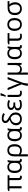

<svg xmlns="http://www.w3.org/2000/svg" viewBox="3108 -3954 1086 7342"><g transform="rotate(-90 3651.0 -283.0)"><path d="M561 -57.1Q579.6 -57.1 603 -65.9V-2Q582 9.8 541 9.8Q434.1 9.8 434.1 -113.8V-465.8H201.2V0H120.1V-465.8H12.2V-502L82 -535.2H619.1V-465.8H515.1V-120.1Q515.1 -84 527.6 -70.6Q540 -57.1 561 -57.1Z M939 -58.1Q1021.5 -58.1 1058.1 -105.7Q1094.7 -153.3 1094.7 -259.8V-267.1Q1094.7 -378.9 1057.6 -427.5Q1020.5 -476.1 938 -476.1Q790 -476.1 790 -265.1Q790 -161.6 825.9 -109.9Q861.8 -58.1 939 -58.1ZM926.8 9.8Q822.3 9.8 764.2 -62.7Q706.1 -135.3 706.1 -266.1Q706.1 -399.9 765.6 -472.4Q825.2 -544.9 935.1 -544.9Q994.1 -544.9 1033.4 -524.4Q1072.8 -503.9 1099.1 -462.9H1105Q1116.7 -507.8 1136.7 -535.2H1199.7Q1189.5 -502.9 1182.6 -442.9Q1175.8 -382.8 1175.8 -326.2V-111.8Q1175.8 -56.2 1216.8 -56.2Q1231 -56.2 1247.1 -61V-2.9Q1224.6 9.8 1192.9 9.8Q1153.3 9.8 1131.6 -10Q1109.9 -29.8 1101.1 -71.8H1094.7Q1065.9 -29.8 1025.1 -10Q984.4 9.8 926.8 9.8Z M1808.6 -268.1Q1808.6 -135.7 1746.1 -63Q1683.6 9.8 1569.8 9.8Q1482.4 9.8 1423.8 -36.1H1419.9Q1423.8 -6.3 1423.8 97.2V240.2H1341.8V-274.9Q1341.8 -404.8 1403.1 -474.9Q1464.4 -544.9 1578.6 -544.9Q1685.5 -544.9 1747.1 -470.9Q1808.6 -397 1808.6 -268.1ZM1574.7 -476.1Q1497.6 -476.1 1460.7 -425.5Q1423.8 -375 1423.8 -272.9V-107.9Q1483.4 -58.1 1572.8 -58.1Q1650.4 -58.1 1687.5 -108.9Q1724.6 -159.7 1724.6 -268.1Q1724.6 -372.6 1689.5 -424.3Q1654.3 -476.1 1574.7 -476.1Z M2153.8 -58.1Q2236.3 -58.1 2272.9 -105.7Q2309.6 -153.3 2309.6 -259.8V-267.1Q2309.6 -378.9 2272.5 -427.5Q2235.4 -476.1 2152.8 -476.1Q2004.9 -476.1 2004.9 -265.1Q2004.9 -161.6 2040.8 -109.9Q2076.7 -58.1 2153.8 -58.1ZM2141.6 9.8Q2037.1 9.8 1979 -62.7Q1920.9 -135.3 1920.9 -266.1Q1920.9 -399.9 1980.5 -472.4Q2040 -544.9 2149.9 -544.9Q2209 -544.9 2248.3 -524.4Q2287.6 -503.9 2314 -462.9H2319.8Q2331.5 -507.8 2351.6 -535.2H2414.6Q2404.3 -502.9 2397.5 -442.9Q2390.6 -382.8 2390.6 -326.2V-111.8Q2390.6 -56.2 2431.6 -56.2Q2445.8 -56.2 2461.9 -61V-2.9Q2439.5 9.8 2407.7 9.8Q2368.2 9.8 2346.4 -10Q2324.7 -29.8 2315.9 -71.8H2309.6Q2280.8 -29.8 2240 -10Q2199.2 9.8 2141.6 9.8Z M2741.7 -457Q2673.3 -495.1 2645 -533.9Q2616.7 -572.8 2616.7 -621.1Q2616.7 -684.6 2664.1 -721.7Q2711.4 -758.8 2791.5 -758.8Q2841.8 -758.8 2887.9 -747.8Q2934.1 -736.8 2995.6 -706.1L2960.4 -640.1Q2905.8 -670.4 2866.9 -681.2Q2828.1 -691.9 2788.6 -691.9Q2747.1 -691.9 2723.4 -672.6Q2699.7 -653.3 2699.7 -621.1Q2699.7 -586.4 2725.8 -559.3Q2752 -532.2 2833.5 -487.8Q2936 -431.6 2979.2 -372.8Q3022.5 -314 3022.5 -233.9Q3022.5 -119.1 2956.1 -54.7Q2889.6 9.8 2774.4 9.8Q2663.6 9.8 2597.2 -50.8Q2530.8 -111.3 2530.8 -213.9Q2530.8 -300.3 2585.9 -364Q2641.1 -427.7 2741.7 -457ZM2938.5 -233.9Q2938.5 -296.4 2908.4 -341.1Q2878.4 -385.7 2809.6 -421.9Q2709 -396 2662.4 -343Q2615.7 -290 2615.7 -211.9Q2615.7 -141.6 2659.2 -99.9Q2702.6 -58.1 2774.4 -58.1Q2853.5 -58.1 2896 -103.5Q2938.5 -148.9 2938.5 -233.9Z M3404.8 -313V-244.1H3332.5Q3180.7 -244.1 3180.7 -148.9Q3180.7 -105 3216.6 -81.1Q3252.4 -57.1 3323.7 -57.1Q3364.7 -57.1 3405.3 -66.7Q3445.8 -76.2 3494.6 -99.1V-26.9Q3427.7 9.8 3319.8 9.8Q3217.3 9.8 3158.4 -31.5Q3099.6 -72.8 3099.6 -145Q3099.6 -192.9 3126.5 -224.9Q3153.3 -256.8 3216.8 -276.9V-282.2Q3168.9 -295.9 3142.8 -326.9Q3116.7 -357.9 3116.7 -402.8Q3116.7 -467.8 3171.4 -506.3Q3226.1 -544.9 3319.8 -544.9Q3367.2 -544.9 3407.5 -536.9Q3447.8 -528.8 3496.6 -506.8L3465.8 -441.9Q3419.9 -462.4 3388.2 -469.2Q3356.4 -476.1 3317.9 -476.1Q3195.8 -476.1 3195.8 -397Q3195.8 -313 3350.6 -313Z M3693.8 -535.2V-157.2Q3693.8 -106.4 3711.7 -81.8Q3729.5 -57.1 3772 -57.1Q3790 -57.1 3814.7 -60.3Q3839.4 -63.5 3852.5 -66.9V-4.9Q3837.4 1.5 3811.8 5.6Q3786.1 9.8 3761.7 9.8Q3683.6 9.8 3648.2 -31.2Q3612.8 -72.3 3612.8 -154.8V-535.2ZM3624.5 -620.1Q3637.7 -655.3 3650.6 -710.7Q3663.6 -766.1 3669.4 -806.2H3759.3V-794.9Q3750.5 -758.8 3723.9 -700.9Q3697.3 -643.1 3673.3 -606H3624.5Z M4129.4 240.2H4041.5Q4041.5 193.4 4057.1 121.6Q4072.8 49.8 4093.8 -5.9L3874.5 -535.2H3958.5L4075.7 -250Q4121.6 -135.3 4130.9 -85H4134.8Q4137.2 -99.6 4147.2 -134.3Q4157.2 -168.9 4167.7 -200.4Q4178.2 -231.9 4292.5 -535.2H4376.5L4178.7 -13.2Q4155.3 47.4 4142.3 118.7Q4129.4 189.9 4129.4 240.2Z M4548.8 -186Q4548.8 -58.1 4672.9 -58.1Q4756.3 -58.1 4795.2 -104.2Q4834 -150.4 4834 -253.9V-535.2H4915V0H4848.6L4835.9 -71.8H4831.1Q4776.9 9.8 4665 9.8Q4591.8 9.8 4548.8 -35.2H4543.9Q4548.8 5.9 4548.8 84V240.2H4467.8V-535.2H4548.8Z M5290 -58.1Q5372.6 -58.1 5409.2 -105.7Q5445.8 -153.3 5445.8 -259.8V-267.1Q5445.8 -378.9 5408.7 -427.5Q5371.6 -476.1 5289.1 -476.1Q5141.1 -476.1 5141.1 -265.1Q5141.1 -161.6 5177 -109.9Q5212.9 -58.1 5290 -58.1ZM5277.8 9.8Q5173.3 9.8 5115.2 -62.7Q5057.1 -135.3 5057.1 -266.1Q5057.1 -399.9 5116.7 -472.4Q5176.3 -544.9 5286.1 -544.9Q5345.2 -544.9 5384.5 -524.4Q5423.8 -503.9 5450.2 -462.9H5456.1Q5467.8 -507.8 5487.8 -535.2H5550.8Q5540.5 -502.9 5533.7 -442.9Q5526.9 -382.8 5526.9 -326.2V-111.8Q5526.9 -56.2 5567.9 -56.2Q5582 -56.2 5598.1 -61V-2.9Q5575.7 9.8 5543.9 9.8Q5504.4 9.8 5482.7 -10Q5460.9 -29.8 5452.1 -71.8H5445.8Q5417 -29.8 5376.2 -10Q5335.4 9.8 5277.8 9.8Z M6058.6 -535.2V-465.8H5847.7V-164.1Q5847.7 -55.2 5947.8 -55.2Q5970.7 -55.2 5994.6 -58.3Q6018.6 -61.5 6031.7 -64.9V-3.9Q6014.6 3.4 5987.5 7.8Q5960.4 12.2 5937 12.2Q5848.6 12.2 5807.1 -29.3Q5765.6 -70.8 5765.6 -153.8V-465.8H5620.6V-502L5692.9 -535.2Z M6632.8 -268.1Q6632.8 -137.2 6566.9 -63.7Q6501 9.8 6384.8 9.8Q6313 9.8 6257.3 -23.9Q6201.7 -57.6 6171.4 -120.6Q6141.1 -183.6 6141.1 -268.1Q6141.1 -398.9 6206.5 -471.9Q6272 -544.9 6388.2 -544.9Q6500.5 -544.9 6566.7 -470.2Q6632.8 -395.5 6632.8 -268.1ZM6225.1 -268.1Q6225.1 -165.5 6266.1 -111.8Q6307.1 -58.1 6386.7 -58.1Q6466.3 -58.1 6507.6 -111.6Q6548.8 -165 6548.8 -268.1Q6548.8 -370.1 6507.6 -423.1Q6466.3 -476.1 6385.7 -476.1Q6306.2 -476.1 6265.6 -423.8Q6225.1 -371.6 6225.1 -268.1Z M7235.8 -248Q7235.8 -171.4 7205.8 -112.5Q7175.8 -53.7 7119.9 -22Q7064 9.8 6988.8 9.8Q6874 9.8 6809.6 -60.5Q6745.1 -130.9 6745.1 -254.9Q6745.1 -535.2 7034.2 -535.2H7277.8V-465.8H7148.9Q7235.8 -384.3 7235.8 -248ZM6829.1 -254.9Q6829.1 -160.2 6870.6 -109.1Q6912.1 -58.1 6990.7 -58.1Q7068.4 -58.1 7110.1 -106.2Q7151.9 -154.3 7151.9 -243.2Q7151.9 -375 7066.9 -465.8H7035.2Q6926.8 -465.8 6877.9 -415Q6829.1 -364.3 6829.1 -254.9Z"/></g></svg>

Font: HunimalSansv1.5
Style: Regular
Weight: 400
Foundry: Ascender Corporation
Version: Version 1.10